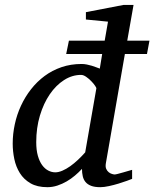

<svg xmlns="http://www.w3.org/2000/svg" viewBox="-20 -757 634 789"><path d="M584 -535.2H493.2L415 -85.9Q412.6 -71.8 416.5 -63Q420.4 -54.2 427 -49.1Q433.6 -43.9 440.7 -42Q447.8 -40 451.2 -40Q454.6 -40 465.1 -42.7Q475.6 -45.4 487.3 -48.8Q499 -52.2 509.3 -55.2L522.9 -59.1V-22Q517.1 -19.5 501.5 -13.9Q485.8 -8.3 466.8 -2.4Q447.8 3.4 427.5 7.8Q407.2 12.2 392.1 12.2Q369.1 12.2 354.5 6.6Q339.8 1 331.5 -9Q323.2 -19 320.1 -32.7Q316.9 -46.4 316.9 -63Q303.7 -48.8 287.8 -35.4Q272 -22 253.9 -11.5Q235.8 -1 215.8 5.6Q195.8 12.2 174.8 12.2Q132.8 12.2 105.2 -3.9Q77.6 -20 61.5 -45.9Q45.4 -71.8 38.8 -103.5Q32.2 -135.3 32.2 -167Q32.2 -206.5 40.8 -246.3Q49.3 -286.1 66.2 -322.5Q83 -358.9 107.4 -390.1Q131.8 -421.4 163.1 -444.6Q194.3 -467.8 232.7 -481Q271 -494.1 314.9 -494.1Q326.2 -494.1 336.9 -491.9Q347.7 -489.7 357.4 -486.8Q367.2 -483.9 375.5 -480.5Q383.8 -477.1 390.1 -475.1L399.9 -535.2H252L263.2 -589.8H410.2L423.8 -668L333 -676.8V-707L487.8 -736.8H528.8L502.9 -589.8H594.2ZM376 -394Q376.5 -396 370.4 -405Q364.3 -414.1 354.7 -423.8Q345.2 -433.6 334 -441.4Q322.8 -449.2 313 -449.2Q276.4 -449.2 243.2 -428Q210 -406.7 184.6 -369.6Q159.2 -332.5 144 -282Q128.9 -231.4 128.9 -172.9Q128.9 -140.6 135.5 -117.2Q142.1 -93.8 153.1 -78.6Q164.1 -63.5 178.2 -56.2Q192.4 -48.8 207 -48.8Q220.7 -48.8 236.6 -55.7Q252.4 -62.5 268.6 -74Q284.7 -85.4 300.5 -100.3Q316.4 -115.2 330.1 -130.9Z"/></svg>

Font: Charis SIL Afr
Style: Italic
Weight: 400
Italic angle: -11°
Foundry: SIL International
Version: Version 5.000